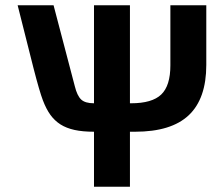

<svg xmlns="http://www.w3.org/2000/svg" viewBox="-20 -708 849 728"><path d="M472.7 -208.5V0H336.4V-208.5Q293.5 -208.5 262.5 -215.3Q231.4 -222.2 209.2 -236.3Q187 -250.5 171.1 -272.5Q155.3 -294.4 142.6 -327.6Q129.9 -360.8 107.4 -448.2L46.9 -688H183.1L263.7 -380.9Q272.5 -345.2 287.6 -330.8Q302.7 -316.4 336.4 -316.4V-688H472.7V-316.4H477.1Q556.6 -316.4 591.3 -349.6Q626 -382.8 626 -460V-688H762.2V-461.9Q762.2 -334 695.8 -271.2Q629.4 -208.5 492.2 -208.5Z"/></svg>

Font: Liberation Sans
Style: Bold
Weight: 700
Designer: Steve Matteson
Foundry: Ascender Corporation
Version: Version 2.1.5